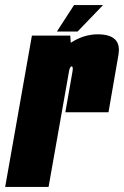

<svg xmlns="http://www.w3.org/2000/svg" viewBox="-66 -741 491 761"><path d="M193 -296Q217 -433 221 -455.5Q224.5 -475 219.5 -477.5Q219 -478 218 -478Q212.5 -478 208.5 -463.5L126.5 0H-45.5L60.5 -600H212.5L214.5 -571.5Q266 -605 321.5 -605Q375.5 -605 395 -579Q409.5 -559 403.5 -523.5Q389.5 -442 364 -296ZM159.5 -616 227.5 -721H342.5L241.5 -616Z"/></svg>

Font: Anybody UltraCondensed Black
Style: Italic
Weight: 900
Width: 1
Italic angle: -10°
Designer: Tyler Finck
Foundry: Etcetera Type Company
Version: Version 1.010; ttfautohint (v1.8.3) -l 8 -r 50 -G 200 -x 14 